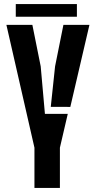

<svg xmlns="http://www.w3.org/2000/svg" viewBox="-20 -922 470 942"><path d="M149 0V-196.4V-197.4L11.4 -800H138.8L179.7 -596.4L200.4 -363.2H312.5L273.9 -197.4V-196.4V0ZM229.1 -397.7 250.2 -596.4 291.1 -800H418.8L325 -397.5ZM57.4 -901.9H357.3V-840H57.4Z"/></svg>

Font: Big Shoulders Stencil Display SC Thin
Style: Regular
Weight: 100
Designer: Patric King
Foundry: XO Type Co
Version: Version 2.001